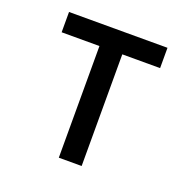

<svg xmlns="http://www.w3.org/2000/svg" viewBox="-99 -615 699 711"><g transform="rotate(20 250.0 -260.0)"><path d="M205 0V-440H56V-520H444V-440H295V0Z"/></g></svg>

Font: Iosevka Custom Medium
Style: Regular
Weight: 500
Monospace: yes
Designer: Belleve Invis
Foundry: Belleve Invis
Version: Version 32.5.0; ttfautohint (v1.8.4)